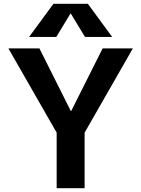

<svg xmlns="http://www.w3.org/2000/svg" viewBox="-20 -983 738 1003"><path d="M348 -912 274 -790H132L259 -963H439L566 -790H424L350 -912ZM186 -730 350 -403H352L516 -730H674L422 -290V0H276V-290L24 -730Z"/></svg>

Font: M PLUS 1p
Style: Bold
Weight: 700
Version: Version 1.062